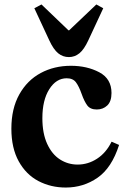

<svg xmlns="http://www.w3.org/2000/svg" viewBox="-20 -831 563 861"><path d="M298 -536Q370 -536 425 -507Q480 -478 480 -414Q480 -376 461 -358Q442 -340 414 -340Q385 -340 371.5 -358Q358 -376 346 -410Q334 -444 320.5 -462Q307 -480 279 -480Q232 -480 201 -431Q170 -382 170 -301Q170 -233 191.5 -186Q213 -139 249 -116Q285 -93 328 -93Q375 -93 415.5 -119.5Q456 -146 480 -195H482L514 -181Q481 -78 417.5 -34Q354 10 275 10Q208 10 152.5 -19Q97 -48 64 -107.5Q31 -167 31 -254Q31 -344 66.5 -407.5Q102 -471 162.5 -503.5Q223 -536 298 -536ZM134 -794 166 -811 287 -695H290L412 -811L443 -794L376 -650Q357 -609 336 -592Q315 -575 289 -575Q262 -575 241 -592Q220 -609 201 -650Z"/></svg>

Font: Minipax
Style: Bold
Weight: 600
Designer: Raphaël Ronot, Igor Stepanchenko (Cyrillic)
Foundry: steppetype
Version: Version 1.002